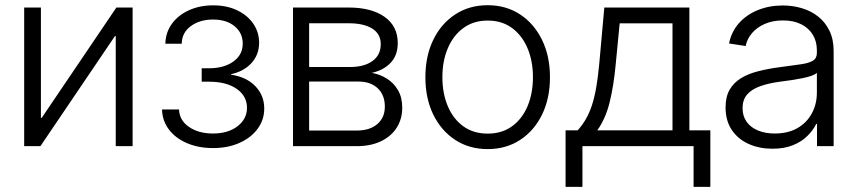

<svg xmlns="http://www.w3.org/2000/svg" viewBox="-20 -558 3275 733"><path d="M486.3 0H421.9V-420.4H418.9L134.3 0H72.3V-529.3H136.2V-107.9H139.2L424.3 -529.3H486.3Z M793.5 7.3Q737.8 7.3 693.8 -11.5Q649.9 -30.3 624.8 -63.7Q599.6 -97.2 598.6 -140.1H663.6Q664.6 -99.1 701.2 -73.7Q737.8 -48.3 793 -48.3Q851.1 -48.3 887 -76.2Q922.9 -104 922.9 -146.5Q922.9 -191.4 883.5 -218.8Q844.2 -246.1 778.3 -246.1H750V-297.4H778.3Q835 -297.4 870.8 -323Q906.7 -348.6 906.7 -391.6Q906.7 -432.1 875.7 -457.8Q844.7 -483.4 793.5 -483.4Q742.7 -483.4 708.5 -458.3Q674.3 -433.1 673.8 -391.1H611.3Q612.3 -434.6 636.5 -467.5Q660.6 -500.5 701.7 -519Q742.7 -537.6 793.9 -537.6Q846.2 -537.6 885.7 -518.6Q925.3 -499.5 947.3 -467Q969.2 -434.6 969.2 -395Q969.2 -349.1 939.9 -317.1Q910.6 -285.2 862.3 -274.9V-272.9Q921.9 -263.7 955.3 -228.5Q988.8 -193.4 988.8 -143.6Q988.8 -100.6 963.6 -66.4Q938.5 -32.2 894.3 -12.5Q850.1 7.3 793.5 7.3Z M1098.6 0V-529.3H1310.5Q1397.9 -529.3 1448.2 -493.7Q1498.5 -458 1498.5 -393.6Q1498.5 -347.2 1471.7 -318.6Q1444.8 -290 1399.4 -279.8Q1430.7 -274.4 1457 -257.8Q1483.4 -241.2 1499.5 -213.6Q1515.6 -186 1515.6 -147Q1515.6 -103.5 1494.4 -70.3Q1473.1 -37.1 1434.1 -18.6Q1395 0 1341.8 0ZM1160.2 -59.6H1341.8Q1391.6 -59.6 1420.4 -84.2Q1449.2 -108.9 1449.2 -150.9Q1449.2 -195.3 1422.1 -220.9Q1395 -246.6 1349.1 -246.6H1160.2ZM1160.2 -302.2H1315.9Q1370.6 -302.2 1402.1 -325.2Q1433.6 -348.1 1433.6 -389.6Q1433.6 -428.2 1401.4 -448.7Q1369.1 -469.2 1310.5 -469.2H1160.2Z M1841.8 11.2Q1771.5 11.2 1717.8 -23.9Q1664.1 -59.1 1634 -120.8Q1604 -182.6 1604 -263.2Q1604 -343.8 1634 -405.8Q1664.1 -467.8 1717.8 -502.9Q1771.5 -538.1 1841.8 -538.1Q1912.1 -538.1 1965.6 -502.9Q2019 -467.8 2049.3 -405.8Q2079.6 -343.8 2079.6 -263.2Q2079.6 -182.6 2049.6 -120.8Q2019.5 -59.1 1965.8 -23.9Q1912.1 11.2 1841.8 11.2ZM1841.8 -47.9Q1896 -47.9 1934.6 -75.7Q1973.1 -103.5 1993.9 -152.3Q2014.6 -201.2 2014.6 -263.2Q2014.6 -325.2 1993.9 -374Q1973.1 -422.9 1934.6 -451.2Q1896 -479.5 1841.8 -479.5Q1788.1 -479.5 1749.3 -451.2Q1710.4 -422.9 1689.7 -374Q1668.9 -325.2 1668.9 -263.2Q1668.9 -201.2 1689.7 -152.3Q1710.4 -103.5 1749 -75.7Q1787.6 -47.9 1841.8 -47.9Z M2139.2 155.3V-60.5H2185.5Q2203.1 -80.1 2216.3 -102.8Q2229.5 -125.5 2239.3 -154.5Q2249 -183.6 2255.9 -222.2Q2262.7 -260.7 2267.6 -312.5L2287.1 -529.3H2611.8V-60.5H2691.9V155.3H2627.9V0H2203.6V155.3ZM2260.3 -60.5H2547.4V-468.8H2345.7L2330.6 -312.5Q2322.8 -228.5 2307.1 -166.3Q2291.5 -104 2260.3 -60.5Z M2928.7 9.8Q2879.4 9.8 2838.9 -8.1Q2798.3 -25.9 2774.2 -61.3Q2750 -96.7 2750 -147.9Q2750 -188.5 2765.4 -215.3Q2780.8 -242.2 2808.6 -259.3Q2836.4 -276.4 2874.8 -286.1Q2913.1 -295.9 2959 -301.8Q3005.9 -308.1 3036.9 -312.5Q3067.9 -316.9 3083.3 -326.2Q3098.6 -335.4 3098.6 -356V-365.7Q3098.6 -399.9 3083 -425.5Q3067.4 -451.2 3038.3 -465.6Q3009.3 -480 2969.2 -480Q2930.2 -480 2899.9 -466.8Q2869.6 -453.6 2850.8 -431.4Q2832 -409.2 2826.7 -382.3L2763.2 -392.1Q2772.5 -437.5 2801.5 -470Q2830.6 -502.4 2874 -519.8Q2917.5 -537.1 2968.3 -537.1Q3006.8 -537.1 3041.7 -526.6Q3076.7 -516.1 3103.8 -494.6Q3130.9 -473.1 3146.7 -440.4Q3162.6 -407.7 3162.6 -363.3V0H3099.1V-85H3096.2Q3084.5 -61 3062.5 -39.1Q3040.5 -17.1 3007.3 -3.7Q2974.1 9.8 2928.7 9.8ZM2937.5 -48.3Q2988.3 -48.3 3024.2 -68.8Q3060.1 -89.4 3079.3 -125Q3098.6 -160.6 3098.6 -205.1V-279.8Q3091.8 -273.4 3077.1 -268.3Q3062.5 -263.2 3042.7 -259.3Q3022.9 -255.4 3000.7 -252Q2978.5 -248.5 2957.5 -246.1Q2913.1 -240.2 2881.1 -228.5Q2849.1 -216.8 2832 -196.8Q2814.9 -176.8 2814.9 -145Q2814.9 -114.3 2830.8 -92.5Q2846.7 -70.8 2874.3 -59.6Q2901.9 -48.3 2937.5 -48.3Z"/></svg>

Font: Inter 24pt Light
Style: Regular
Weight: 300
Designer: Rasmus Andersson
Foundry: rsms
Version: Version 4.001;git-66647c0bb